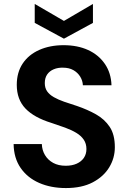

<svg xmlns="http://www.w3.org/2000/svg" viewBox="-20 -941 652 973"><path d="M314 12Q238 12 178.5 -14Q119 -40 84.5 -90Q50 -140 49 -211H192Q193 -180 208 -155Q223 -130 249.5 -115.5Q276 -101 313 -101Q345 -101 368.5 -111.5Q392 -122 405 -141Q418 -160 418 -186Q418 -213 404.5 -233Q391 -253 367 -267.5Q343 -282 310.5 -294Q278 -306 241 -318Q153 -345 109 -391Q65 -437 65 -511Q65 -574 95 -619Q125 -664 179 -688Q233 -712 302 -712Q373 -712 426.5 -687.5Q480 -663 511.5 -617Q543 -571 545 -509H400Q399 -532 386.5 -552.5Q374 -573 352 -585.5Q330 -598 300 -598Q274 -599 252.5 -590Q231 -581 219 -563.5Q207 -546 207 -520Q207 -495 219 -478Q231 -461 253 -448.5Q275 -436 305 -425.5Q335 -415 370 -404Q423 -386 466.5 -361.5Q510 -337 536 -298Q562 -259 562 -195Q562 -140 533.5 -93Q505 -46 450 -17Q395 12 314 12ZM304 -745 156 -825V-921L304 -835L451 -921V-825Z"/></svg>

Font: DM Sans 10pt
Style: Bold
Weight: 700
Version: Version 4.004;gftools[0.9.30]